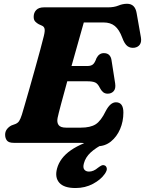

<svg xmlns="http://www.w3.org/2000/svg" viewBox="-20 -738 749 992"><path d="M393.5 0H51.5Q25 0 15.8 -12Q6.5 -24 6.5 -42Q6.5 -58.5 16 -70.8Q25.5 -83 39.5 -90L60 -97.5Q72 -102.5 78.8 -112.5Q85.5 -122.5 93 -145.5Q96.5 -157 107.2 -193.8Q118 -230.5 132.2 -280.5Q146.5 -330.5 161.2 -383.5Q176 -436.5 188.2 -481.5Q200.5 -526.5 206.5 -552Q213 -578.5 210.2 -589.5Q207.5 -600.5 197.5 -605L180 -613Q170.5 -618 162.2 -626.5Q154 -635 154 -651Q154 -672.5 167.2 -686.2Q180.5 -700 206.5 -700H537Q569.5 -700 591.8 -709.2Q614 -718.5 636.5 -718.5Q678 -718.5 686 -670L708 -545Q712 -522 702.8 -508.2Q693.5 -494.5 675 -491.5Q654 -488.5 638.8 -499.5Q623.5 -510.5 611.5 -543.5Q596 -585 573.5 -603.5Q551 -622 515 -622H413Q404 -590 386.5 -528.2Q369 -466.5 349.5 -397H432.5Q449 -397 459.2 -404.5Q469.5 -412 478.5 -437.5Q492 -463.5 516.5 -463.5Q535 -463.5 544.8 -453Q554.5 -442.5 556.5 -425L575 -307Q579 -280 567.2 -267Q555.5 -254 536.5 -254Q521.5 -254 512 -262.5Q502.5 -271 496.5 -283Q485.5 -306 471.5 -312Q457.5 -318 431.5 -318H327.5Q309.5 -253 295.5 -200.5Q281.5 -148 277.5 -128.5Q273 -105.5 282.8 -92Q292.5 -78.5 321.5 -78.5H397.5Q447 -78.5 474.2 -95.8Q501.5 -113 526.5 -164.5Q550 -209.5 579 -209.5Q617.5 -209.5 617.5 -156.5Q617.5 -110.5 600.5 -71Q583.5 -31.5 553.2 -7Q523 17.5 483.5 17.5Q461 17.5 441 8.8Q421 0 393.5 0ZM515.5 -32.5 523.5 0.5Q474.5 25.5 448 50.2Q421.5 75 413.5 106Q407.5 127.5 415.5 138Q423.5 148.5 440 148.5Q463.5 148.5 486.5 128.5Q496.5 121 504.2 117.2Q512 113.5 520 116.5Q528.5 119 531.5 130.5Q534.5 142 521 161Q501 190 460.5 211.8Q420 233.5 370 233.5Q310.5 233.5 286.5 206.2Q262.5 179 274.5 133.5Q289.5 77.5 346.5 38Q403.5 -1.5 515.5 -32.5Z"/></svg>

Font: Fraunces 9pt S100
Style: Bold Italic
Weight: 700
Italic angle: -16°
Version: Version 1.000; ttfautohint (v1.8.3)